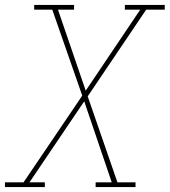

<svg xmlns="http://www.w3.org/2000/svg" viewBox="-38 -755 685 775"><path d="M-18 0V-19H57L294 -369L173 -716H100V-735H261V-716H196L308 -389L528 -716H466V-735H627V-716H552L316 -366L436 -19H509V0H348V-19H413L302 -346L81 -19H143V0Z"/></svg>

Font: Iosevka Slab ThExObl
Style: Regular
Weight: 100
Width: 7
Italic angle: -9°
Monospace: yes
Designer: Belleve Invis
Foundry: Belleve Invis
Version: Version 11.1.1; ttfautohint (v1.8.3)